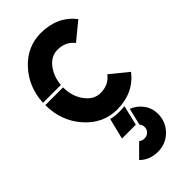

<svg xmlns="http://www.w3.org/2000/svg" viewBox="-254 -589 942 942"><g transform="rotate(-45 216.5 -118.5)"><path d="M132 -262Q132 -200 164.5 -156Q197 -112 243 -112Q300 -112 331 -154L422 -80Q357 3 243 3Q146 3 77.5 -74.5Q9 -152 9 -262ZM268 132 289 44Q325 58 347.5 89Q370 120 370 159Q370 214 332 252.5Q294 291 238 291Q181 291 144 254L210 188Q220 198 238 198Q255 198 266.5 186.5Q278 175 278 159Q278 144 268 132ZM255 120H159L186 11Q211 18 243 18Q268 18 280 16ZM331 -371Q300 -412 243 -412Q200 -412 169 -373.5Q138 -335 133 -278H9Q14 -383 81.5 -455.5Q149 -528 243 -528Q358 -528 422 -446Z"/></g></svg>

Font: BroshK
Style: Medium
Weight: 500
Designer: gluk
Foundry: gluk
Version: Version 0.60